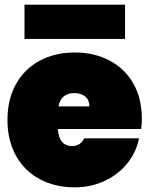

<svg xmlns="http://www.w3.org/2000/svg" viewBox="-20 -796 646 823"><path d="M585 -243H228Q233 -170 289 -170Q325 -170 341 -203H576Q564 -143 525.5 -95.5Q487 -48 428.5 -20.5Q370 7 300 7Q216 7 150.5 -28Q85 -63 48.5 -128.5Q12 -194 12 -282Q12 -370 48.5 -435.5Q85 -501 150.5 -536Q216 -571 300 -571Q384 -571 449.5 -536.5Q515 -502 551.5 -438Q588 -374 588 -287Q588 -264 585 -243ZM363 -340Q363 -368 345 -382.5Q327 -397 300 -397Q241 -397 231 -340ZM516 -776V-629H85V-776Z"/></svg>

Font: Poppins Black A&M
Style: Regular
Weight: 900
Designer: Ninad Kale (Devanagari), Jonny Pinhorn (Latin)
Foundry: Indian Type Foundry
Version: 4.004